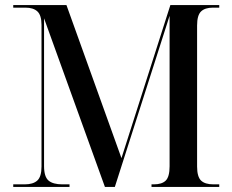

<svg xmlns="http://www.w3.org/2000/svg" viewBox="-20 -734 913 754"><path d="M32 0V-10H77Q110 -10 126.5 -25Q143 -40 143 -80V-636Q143 -674 127 -689Q111 -704 80 -704H32V-714H241L457 -113L649 -714H841V-704H816Q785 -704 769.5 -689Q754 -674 754 -634V-80Q754 -40 769.5 -25Q785 -10 818 -10H841V0H575V-10H584Q616 -10 631 -25Q646 -40 646 -81V-672L431 0H392L153 -662V-82Q153 -40 170.5 -25Q188 -10 225 -10H253V0Z"/></svg>

Font: Noto Serif Display SemiCondensed Medium
Style: Regular
Weight: 500
Width: 4
Designer: Monotype Design Team
Foundry: Monotype Imaging Inc.
Version: Version 2.009